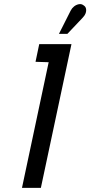

<svg xmlns="http://www.w3.org/2000/svg" viewBox="-20 -915 440 935"><path d="M381 -827Q392 -838 396.5 -849.5Q401 -861 399 -872Q397 -883 387 -889Q377 -897 364 -894.5Q351 -892 340.5 -883.5Q330 -875 324 -863L267 -750H308ZM153 -614 217 -612 87 0H179L328 -700H171Z"/></svg>

Font: Advent Pro SemiBold
Style: Italic
Weight: 600
Italic angle: -12°
Version: Version 3.000